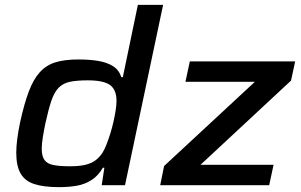

<svg xmlns="http://www.w3.org/2000/svg" viewBox="-20 -763 1239 791"><path d="M223 8Q161 8 122 -4.5Q83 -17 65 -48Q47 -79 47 -134Q47 -159 51 -190.5Q55 -222 63 -260Q80 -337 99 -387Q118 -437 144.5 -466Q171 -495 209 -506.5Q247 -518 303 -518Q349 -518 385 -512Q421 -506 445.5 -490.5Q470 -475 480 -445H486L548 -743H652L495 0H399L410 -72H404Q384 -38 356 -20.5Q328 -3 294.5 2.5Q261 8 223 8ZM269 -78Q306 -78 331.5 -84Q357 -90 374 -103Q391 -116 403 -135Q411 -148 419 -168.5Q427 -189 434.5 -213Q442 -237 447.5 -261.5Q453 -286 456.5 -308.5Q460 -331 460 -347Q460 -393 433.5 -412.5Q407 -432 342 -432Q296 -432 268 -426Q240 -420 222 -402Q204 -384 192 -349Q180 -314 167 -255Q160 -221 156 -195Q152 -169 152 -150Q152 -119 163.5 -103.5Q175 -88 200.5 -83Q226 -78 269 -78ZM640 0 656 -79 1030 -426H744L762 -510H1196L1179 -431L806 -84H1107L1089 0Z"/></svg>

Font: Saira SemiExpanded Medium
Style: Italic
Weight: 500
Width: 6
Italic angle: -12°
Designer: Hector Gatti with collaboration of the Omnibus-Type team
Foundry: Omnibus-Type
Version: Version 1.101